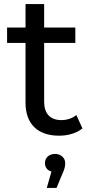

<svg xmlns="http://www.w3.org/2000/svg" viewBox="-20 -665 453 948"><path d="M198 -529V-645H106V-529H15V-453H106V-158C106 -53 166 5 272 5C315 5 358 -7 387 -31L357 -97C338 -81 311 -72 283 -72C228 -72 198 -104 198 -162V-453H352V-529ZM289 191C299 170 302 155 302 140C302 116 282 95 252 95C222 95 202 114 202 140C202 161 214 177 234 182L211 263H259Z"/></svg>

Font: Montserrat-Alt1 Med
Style: Regular
Weight: 500
Designer: Differentunic
Foundry: Differentunic
Version: Version 7.222